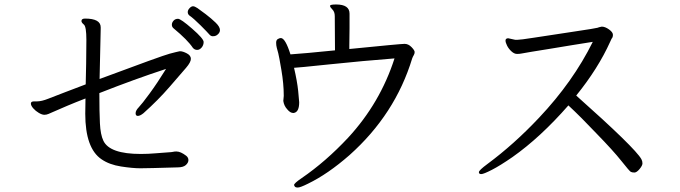

<svg xmlns="http://www.w3.org/2000/svg" viewBox="-20 -777 3040 858"><path d="M842 -563Q819 -598 755 -651Q748 -657 748 -666.5Q748 -676 755.5 -684.5Q763 -693 775.5 -693Q788 -693 839 -648.5Q890 -604 890 -589.5Q890 -575 881 -564.5Q872 -554 861 -554Q850 -554 842 -563ZM722 -469Q584 -424 424 -361Q424 -277 426.5 -226Q429 -175 442 -148Q470 -89 609 -89Q643 -89 676.5 -92Q710 -95 729 -96Q748 -97 753.5 -98.5Q759 -100 766 -100H769Q787 -100 812 -81Q822 -73 822 -61.5Q822 -50 810.5 -39.5Q799 -29 773 -29Q641 -25 607 -25Q573 -25 521 -33Q469 -41 434 -65Q361 -114 361 -269Q361 -283 361.5 -300.5Q362 -318 362 -337Q318 -320 280 -304L213 -275Q206 -272 197 -268Q188 -264 178 -264Q168 -264 153.5 -272.5Q139 -281 128.5 -293Q118 -305 118 -314.5Q118 -324 133 -324H146Q166 -324 196 -336Q226 -348 271 -365Q316 -382 363 -400Q364 -447 365 -493Q366 -539 366 -598.5Q366 -658 355 -667Q344 -676 344 -683Q344 -694 360 -694Q430 -694 430 -655V-648Q430 -642 429 -601.5Q428 -561 425 -424Q704 -528 738 -537Q772 -546 783 -548H785Q797 -548 815 -538.5Q833 -529 833 -514Q833 -499 811.5 -474Q790 -449 738 -389Q686 -329 621 -271Q606 -259 596 -259Q586 -259 586 -271Q586 -283 600 -297.5Q614 -312 648.5 -359Q683 -406 722 -469ZM946 -618Q940 -615 931 -615Q922 -615 915 -623.5Q908 -632 876.5 -663.5Q845 -695 826 -708Q819 -714 819 -723Q819 -732 827 -740.5Q835 -749 842.5 -749Q850 -749 862 -741Q874 -733 899.5 -713.5Q925 -694 944 -675.5Q963 -657 963 -642.5Q963 -628 946 -618Z M1482 -757Q1542 -757 1542 -716V-652L1541 -573V-558Q1771 -581 1788 -581Q1805 -581 1819 -566.5Q1833 -552 1833 -544.5Q1833 -537 1829 -530.5Q1825 -524 1822 -516Q1746 -266 1542 -84Q1445 1 1356 44Q1322 61 1311 61Q1300 61 1297 56Q1294 51 1294 50Q1294 42 1328 19Q1436 -55 1536 -162Q1679 -317 1743 -516Q1602 -505 1453.5 -489.5Q1305 -474 1294 -474Q1308 -414 1312.5 -370.5Q1317 -327 1317 -320Q1317 -279 1296 -273L1291 -272Q1277 -272 1264 -288Q1249 -304 1246 -326L1248 -348V-351Q1248 -402 1237.5 -464Q1227 -526 1223.5 -539Q1220 -552 1217 -563Q1214 -574 1214 -586Q1214 -598 1221.5 -602.5Q1229 -607 1235 -607Q1255 -607 1278 -534Q1339 -538 1477 -552L1476 -705Q1476 -724 1465.5 -734.5Q1455 -745 1455 -750V-752Q1457 -757 1482 -757Z M2669 -658Q2684 -658 2701.5 -645.5Q2719 -633 2719 -621.5Q2719 -610 2713 -604L2707 -591Q2653 -471 2555 -350Q2818 -116 2846 -66Q2851 -57 2851 -47Q2851 -37 2838 -21.5Q2825 -6 2815 -6Q2805 -6 2799 -9Q2793 -12 2757 -57.5Q2721 -103 2646 -180Q2577 -253 2520 -306Q2395 -163 2270 -75Q2215 -37 2178 -18Q2141 1 2130.5 1Q2120 1 2120 -7.5Q2120 -16 2158 -44Q2277 -132 2389 -251Q2541 -412 2629 -590Q2589 -584 2538 -575.5Q2487 -567 2438 -559Q2389 -551 2354.5 -545.5Q2320 -540 2311.5 -538Q2303 -536 2290.5 -536Q2278 -536 2265.5 -547.5Q2253 -559 2246 -573Q2239 -587 2239 -596Q2239 -605 2250 -606H2251L2283 -599H2291Q2305 -599 2365.5 -608.5Q2426 -618 2536.5 -634.5Q2647 -651 2650.5 -653Q2654 -655 2669 -658Z"/></svg>

Font: LXGW WenKai
Style: Regular
Weight: 400
Designer: LXGW / Fontworks Inc.
Foundry: LXGW / Fontworks Inc.
Version: Version 1.520; June 14, 2025